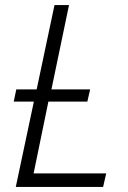

<svg xmlns="http://www.w3.org/2000/svg" viewBox="-20 -734 502 754"><path d="M42 0 113 -335H34L44 -383H124L194 -714H251L182 -383H334L323 -335H170L112 -53H397L385 0Z"/></svg>

Font: Noto Sans Display Light
Style: Italic
Weight: 300
Italic angle: -12°
Designer: Monotype Design Team
Foundry: Monotype Imaging Inc.
Version: Version 2.003